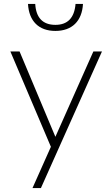

<svg xmlns="http://www.w3.org/2000/svg" viewBox="-20 -763 574 981"><path d="M80 -500H33L240 -13L146 198H189L501 -500H457L263 -64ZM263 -636C198 -636 164 -673 160 -743H123C128 -655 178 -605 263 -605C348 -605 399 -655 404 -743H366C360 -671 325 -636 263 -636Z"/></svg>

Font: Perun ExtraLight
Style: Regular
Weight: 200
Foundry: Copyright (c) Stefan Peev, Context Ltd, 2016
Version: Version 1.089